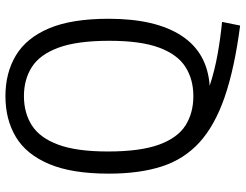

<svg xmlns="http://www.w3.org/2000/svg" viewBox="-118 -672 903 706"><g transform="rotate(-90 333.0 -318.5)"><path d="M592.5 113.5Q435.5 93 330.2 56.8Q225 20.5 163 -36Q101 -92.5 74.5 -174.5Q48 -256.5 48 -369.5Q48 -505.5 83.5 -589.2Q119 -673 183 -711.2Q247 -749.5 333 -749.5Q418.5 -749.5 482.5 -711.2Q546.5 -673 582 -589.8Q617.5 -506.5 617.5 -370Q617.5 -197.5 555.2 -102.2Q493 -7 371 1.5Q427.5 20 488 30.8Q548.5 41.5 606 47ZM333 -58.5Q394.5 -58.5 440.2 -87.5Q486 -116.5 511.2 -184Q536.5 -251.5 536.5 -367.5Q536.5 -486 511.2 -554.5Q486 -623 440.2 -652.2Q394.5 -681.5 333 -681.5Q271.5 -681.5 225.8 -652.5Q180 -623.5 154.8 -556Q129.5 -488.5 129.5 -372.5Q129.5 -254 154.5 -185.2Q179.5 -116.5 225.2 -87.5Q271 -58.5 333 -58.5Z"/></g></svg>

Font: Encode Sans SemiCondensed SemiCondensed
Style: Regular
Weight: 400
Width: 4
Designer: Multiple Designers
Foundry: Impallari Type
Version: Version 3.000; ttfautohint (v1.8.3) -l 8 -r 50 -G 200 -x 14 